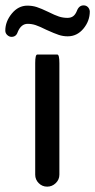

<svg xmlns="http://www.w3.org/2000/svg" viewBox="-56 -695 357 721"><path d="M-36.1 -580.1Q-36.1 -614.3 -11.7 -644Q12.7 -673.8 46.9 -673.8Q65.4 -673.8 82 -668.5Q98.6 -663.1 125 -650.4Q150.4 -637.7 165.5 -632.8Q180.7 -627.9 197.3 -627.9Q210 -627.9 218.3 -633.8Q226.6 -639.6 232.4 -653.3Q240.2 -674.8 257.8 -674.8Q267.6 -674.8 273.9 -668.5Q280.3 -662.1 281.2 -652.3Q281.2 -616.2 257.3 -587.4Q233.4 -558.6 198.2 -558.6Q180.7 -558.6 164.6 -564Q148.4 -569.3 118.2 -583Q92.8 -595.7 78.1 -600.6Q63.5 -605.5 47.9 -605.5Q23.4 -605.5 10.7 -575.2Q4.9 -556.6 -12.7 -556.6Q-21.5 -556.6 -28.8 -563.5Q-36.1 -570.3 -36.1 -580.1ZM76.2 -39.1V-458Q76.2 -490.2 84 -490.2H159.2Q167 -490.2 167 -458V-39.1Q167 -20.5 153.3 -7.3Q139.6 5.9 121.1 5.9Q102.5 5.9 89.4 -7.3Q76.2 -20.5 76.2 -39.1Z"/></svg>

Font: YuPearl-Regular
Style: Regular
Weight: 400
Designer: Max Yao
Foundry: Max-Everyday
Version: Version 1.011; ttfautohint (v1.8.3)